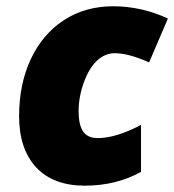

<svg xmlns="http://www.w3.org/2000/svg" viewBox="-20 -583 556 613"><path d="M430.2 -34.2Q350.6 9.8 250.5 9.8Q150.4 9.8 95.2 -48.8Q41 -108.4 41 -211.4Q41 -314.5 78.1 -393.8Q115.2 -473.1 183.1 -518.1Q251.5 -563 341.3 -563Q431.2 -563 516.1 -523.9L456.1 -383.8Q390.6 -413.1 346.2 -413.1Q315.4 -413.1 290 -389.6Q264.6 -366.2 247.8 -320.1Q231 -273.9 231 -228.8Q231 -183.6 245.6 -162.8Q260.3 -142.1 292 -142.1Q350.1 -142.1 430.2 -184.1Z"/></svg>

Font: Open Sans Hebrew Extra Bold
Style: Italic
Weight: 800
Italic angle: -12°
Foundry: Ascender Corporation, Yanek Iontef
Version: Version 2.001;PS 002.001;hotconv 1.0.70;makeotf.lib2.5.58329